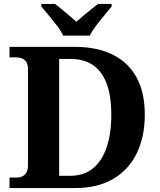

<svg xmlns="http://www.w3.org/2000/svg" viewBox="-20 -951 807 971"><path d="M28.1 0V-53H64.3Q81 -53 93.7 -59.5Q106.4 -65.9 113.9 -79.4Q121.4 -92.9 121.4 -114.6V-601.1Q121.4 -624.7 113.1 -637.5Q104.8 -650.2 90.9 -655.6Q77.1 -661 59.7 -661H28.1V-714H358.5Q469 -714 548.4 -675.4Q627.8 -636.8 670.1 -560.5Q712.3 -484.2 712.3 -370.2Q712.3 -261.2 672.4 -177.5Q632.4 -93.8 553.7 -46.9Q475 0 358.5 0ZM334.9 -62Q403.9 -62 449.7 -99.3Q495.6 -136.5 519.2 -205.6Q542.8 -274.7 542.8 -370.2Q542.8 -465.7 519.4 -528.2Q496.1 -590.7 450 -621.8Q403.9 -653 335.9 -653H279.2V-62ZM299.1 -771Q289.1 -794 268.8 -820.5Q248.4 -847 226.8 -873Q205.2 -899 189.2 -918V-931H258.4Q272.7 -920.6 292 -904.2Q311.3 -887.8 331.4 -871.3Q351.4 -854.8 366.4 -841.2Q381.4 -854.8 401.4 -871.3Q421.4 -887.8 441.5 -904.2Q461.6 -920.6 475.4 -931H544.5V-918Q529.5 -899 507.4 -873Q485.3 -847 465.5 -820.5Q445.7 -794 434.7 -771Z"/></svg>

Font: Noto Serif Khmer
Style: Regular
Weight: 400
Designer: Danh Hong and the Monotype Design Team
Foundry: Monotype Imaging Inc.
Version: Version 2.003